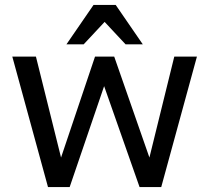

<svg xmlns="http://www.w3.org/2000/svg" viewBox="-20 -760 850 780"><path d="M175 0 30 -530H126L228 -120L366 -530H444L587 -120L688 -530H780L635 0H547L403 -410L263 0ZM250 -580 360 -740H450L560 -580H490L405 -671L320 -580Z"/></svg>

Font: Golos Text
Style: Regular
Weight: 400
Designer: A.Korolkova, Vitaly Kuzmin
Foundry: ParaType Ltd
Version: Version 2.004